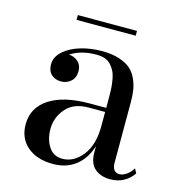

<svg xmlns="http://www.w3.org/2000/svg" viewBox="-92 -662 707 753"><g transform="rotate(15 261.5 -285.5)"><path d="M132.8 -579.6H373V-560.1H132.8ZM267.6 -256.8H334.5V-304.7Q334.5 -324.7 333.3 -340.6Q332 -356.4 328.9 -373.8Q325.7 -391.1 319.3 -403.8Q313 -416.5 303.2 -427.2Q293.5 -438 278.6 -443.4Q263.7 -448.7 244.1 -448.7Q181.6 -448.7 139.6 -420.9Q161.1 -419.9 176.8 -405.8Q192.4 -391.6 192.4 -368.2Q192.4 -340.3 175.5 -325.7Q158.7 -311 135.7 -311Q111.8 -311 96.4 -325.4Q81.1 -339.8 81.1 -366.2Q81.1 -396 107.4 -419.7Q133.8 -443.4 174.8 -455.6Q215.8 -467.8 261.7 -467.8Q301.8 -467.8 331.3 -458.3Q360.8 -448.7 377.9 -433.8Q395 -418.9 405 -396.7Q415 -374.5 418.5 -353Q421.9 -331.5 421.9 -304.7V-58.6Q421.9 -19 452.1 -19Q465.3 -19 480.7 -30Q496.1 -41 504.9 -57.1L514.6 -39.1Q500.5 -17.1 476.6 -3.7Q452.6 9.8 421.4 9.8Q382.8 9.8 358.6 -11Q334.5 -31.7 334.5 -77.6V-101.6Q318.4 -48.8 281 -19.5Q243.7 9.8 188.5 9.8Q123.5 9.8 84.7 -23.4Q45.9 -56.6 45.9 -113.3Q45.9 -180.7 104 -218.8Q162.1 -256.8 267.6 -256.8ZM219.7 -19.5Q265.6 -19.5 300 -62.7Q334.5 -106 334.5 -183.1V-240.2H267.6Q207 -240.2 175.8 -203.9Q144.5 -167.5 144.5 -120.6Q144.5 -79.1 163.6 -49.3Q182.6 -19.5 219.7 -19.5Z"/></g></svg>

Font: Bodoni* 11pt
Style: Regular
Weight: 400
Version: Version 2.3